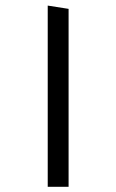

<svg xmlns="http://www.w3.org/2000/svg" viewBox="-20 -682 426 704"><path d="M231.5 -649.5 155 -661.5V3H231.5Z"/></svg>

Font: Anek Kannada Medium
Style: Regular
Weight: 400
Version: Version 1.003